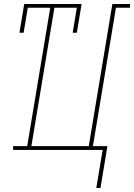

<svg xmlns="http://www.w3.org/2000/svg" viewBox="-20 -755 675 967"><path d="M465 192 497 0H46V-19H117L233 -716H120L99 -590H78L102 -735H391L367 -590H346L367 -716H254L138 -19H427L546 -735H635V-716H564L448 -19H521L486 192Z"/></svg>

Font: Iosevka Curly Slab ThEx
Style: Italic
Weight: 100
Width: 7
Italic angle: -9°
Monospace: yes
Designer: Belleve Invis
Foundry: Belleve Invis
Version: Version 11.1.0; ttfautohint (v1.8.3)